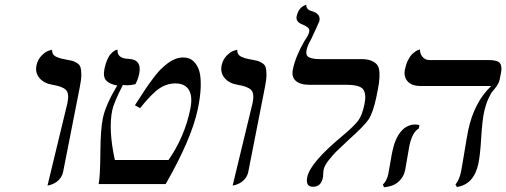

<svg xmlns="http://www.w3.org/2000/svg" viewBox="-20 -766 2107 799"><path d="M177.7 5.9 260.3 -335.9Q269 -376.5 254.9 -391.4Q240.7 -406.2 198.7 -413.1Q163.1 -418.9 144.3 -441.2Q125.5 -463.4 131.8 -494.1Q137.2 -519 153.6 -535.2Q169.9 -551.3 183.1 -555.2L196.8 -559.1Q196.3 -548.3 200.9 -540.8Q205.6 -533.2 216.1 -528.8Q226.6 -524.4 232.4 -522.9Q238.3 -521.5 250.5 -519Q270.5 -515.6 279.8 -513.2Q289.1 -510.7 300.5 -503.7Q312 -496.6 315.2 -485.4Q318.4 -474.1 318.4 -454.6Q318.4 -435.1 312.5 -405.8L242.7 -50.8Q239.7 -36.6 231.7 -25.6Q223.6 -14.6 215.1 -8.8Q206.5 -2.9 197.3 0.7Q188 4.4 183.3 5.1Q178.7 5.9 177.7 5.9Z M467.8 -410.2Q435.1 -416 421.4 -431.4Q407.7 -446.8 415 -481Q419.4 -502.4 426.8 -518.6Q434.1 -534.7 441.2 -542Q448.2 -549.3 454.8 -553.7Q461.4 -558.1 465.3 -558.6L469.2 -559.1Q467.8 -541 479 -531.5Q490.2 -522 514.2 -521Q571.8 -519.5 559.1 -458Q554.7 -437 543.9 -416Q526.4 -411.1 509.3 -411.1Q506.3 -411.1 500.2 -411.6Q494.1 -412.1 491.2 -412.1Q453.6 -338.4 447.3 -308.1Q430.2 -227.1 458 -100.1H681.2Q747.6 -195.3 771.5 -310.1Q782.7 -362.8 766.6 -390.9Q750.5 -418.9 710 -418.9Q674.3 -418.9 642.8 -397.7Q611.3 -376.5 563 -315.9L541.5 -328.1Q571.3 -374.5 586.4 -397Q601.6 -419.4 620.8 -444.8Q640.1 -470.2 655.8 -483.9Q700.7 -526.9 741.7 -526.9Q755.9 -526.9 767.8 -522.5Q779.8 -518.1 792 -503.7Q804.2 -489.3 810.3 -466.6Q816.4 -443.8 815.2 -403.3Q814 -362.8 802.7 -310.1Q776.4 -186.5 669.4 0H390.6Q397 -32.7 397.7 -131.1Q398.4 -229.5 408.2 -274.9Q419.9 -330.1 467.8 -410.2Z M948.2 5.9 1030.8 -335.9Q1039.6 -376.5 1025.4 -391.4Q1011.2 -406.2 969.2 -413.1Q933.6 -418.9 914.8 -441.2Q896 -463.4 902.3 -494.1Q907.7 -519 924.1 -535.2Q940.4 -551.3 953.6 -555.2L967.3 -559.1Q966.8 -548.3 971.4 -540.8Q976.1 -533.2 986.6 -528.8Q997.1 -524.4 1002.9 -522.9Q1008.8 -521.5 1021 -519Q1041 -515.6 1050.3 -513.2Q1059.6 -510.7 1071 -503.7Q1082.5 -496.6 1085.7 -485.4Q1088.9 -474.1 1088.9 -454.6Q1088.9 -435.1 1083 -405.8L1013.2 -50.8Q1010.3 -36.6 1002.2 -25.6Q994.1 -14.6 985.6 -8.8Q977.1 -2.9 967.8 0.7Q958.5 4.4 953.9 5.1Q949.2 5.9 948.2 5.9Z M1255.9 -558.1Q1251 -535.2 1265.9 -527.6Q1280.8 -520 1312.5 -520H1482.9Q1509.3 -520 1525.4 -513.4Q1541.5 -506.8 1549.8 -495.8Q1558.1 -484.9 1559.1 -463.6Q1560.1 -442.4 1556.9 -419.9Q1553.7 -397.5 1545.9 -360.8Q1532.2 -296.9 1514.2 -269.5Q1496.1 -242.2 1428.7 -182.1Q1392.1 -147.9 1377.9 -133.8Q1363.8 -119.6 1347.2 -98.4Q1330.6 -77.1 1327.1 -61Q1325.2 -53.2 1325 -41.5Q1324.7 -29.8 1323.2 -24.9Q1315.4 11.2 1282.7 11.2Q1250 11.2 1258.8 -29.8Q1271.5 -89.8 1405.8 -201.2Q1454.1 -241.7 1470.7 -264.2Q1487.3 -286.6 1496.6 -332Q1505.4 -374 1491.7 -393.6Q1478 -413.1 1420.9 -413.1H1268.1Q1229.5 -413.1 1210.7 -429.7Q1191.9 -446.3 1199.2 -479Q1210.4 -532.7 1248 -597.2Q1263.7 -619.1 1266.6 -632.8Q1269 -644.5 1261.7 -650.9Q1254.4 -657.2 1241.2 -663.1Q1209.5 -674.3 1214.4 -698.2Q1217.3 -710.9 1222.4 -720.2Q1227.5 -729.5 1232.9 -734.1Q1238.3 -738.8 1243.2 -741.5Q1248 -744.1 1251.5 -745.1L1254.9 -746.1Q1252.9 -726.1 1278.8 -719.2Q1315.4 -708.5 1309.1 -678.2Q1308.6 -675.8 1293.2 -642.3Q1277.8 -608.9 1274.4 -602.1Q1259.8 -577.1 1255.9 -558.1Z M1683.6 -159.2Q1681.6 -149.9 1674.8 -108.6Q1668 -67.4 1666 -58.1Q1659.7 -27.8 1637 -8.5Q1614.3 10.7 1578.1 13.2L1573.2 2Q1589.4 -12.7 1595.7 -41Q1597.7 -49.8 1604.2 -89.1Q1610.8 -128.4 1613.3 -138.2Q1624.5 -190.4 1648.9 -219.2Q1673.3 -248 1709.5 -248Q1719.7 -248 1725.6 -244.1L1722.7 -231Q1695.8 -216.3 1683.6 -159.2ZM1993.7 -295.9Q1986.8 -262.7 1982.4 -190.4Q1978 -118.2 1970.7 -85Q1952.1 1.5 1881.3 12.2L1875.5 2Q1891.6 -18.6 1897.9 -48.8Q1902.3 -69.8 1913.1 -136Q1923.8 -202.1 1928.2 -223.1Q1953.1 -340.8 2024.4 -408.2H1729.5Q1692.9 -408.2 1675.8 -428Q1658.7 -447.8 1665.5 -479Q1669.9 -499.5 1678 -515.6Q1686 -531.7 1694.3 -539.8Q1702.6 -547.9 1710.2 -552.7Q1717.8 -557.6 1722.7 -558.6L1727.5 -560.1Q1727.5 -542 1738.5 -529.1Q1749.5 -516.1 1767.6 -516.1H2013.7Q2051.3 -516.1 2061 -502.4Q2070.8 -488.8 2064 -458L2059.1 -434.1Q2056.2 -421.4 2048.1 -409.4Q2040 -397.5 2031.2 -387.7Q2022.5 -377.9 2011.7 -354Q2001 -330.1 1993.7 -295.9Z"/></svg>

Font: Linux Biolinum
Style: Italic
Weight: 400
Italic angle: -12°
Designer: Philipp H. Poll
Foundry: Philipp H. Poll
Version: Version 1.1.3 ; ttfautohint (v0.9)